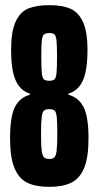

<svg xmlns="http://www.w3.org/2000/svg" viewBox="-20 -716 381 744"><path d="M19 -180Q19 -263 37.5 -300.5Q56 -338 96 -349V-353Q58 -365 40.5 -405Q23 -445 23 -522Q23 -594 40.5 -632Q58 -670 89.5 -683Q121 -696 171 -696Q220 -696 251.5 -683Q283 -670 301 -632Q319 -594 319 -522Q319 -445 301.5 -405Q284 -365 245 -353V-349Q285 -338 304 -300.5Q323 -263 323 -180Q323 -106 306 -65Q289 -24 256 -8Q223 8 171 8Q118 8 85.5 -8Q53 -24 36 -65Q19 -106 19 -180ZM201 -496Q201 -540 199 -558.5Q197 -577 191 -582.5Q185 -588 171 -588Q157 -588 150.5 -582.5Q144 -577 142 -558.5Q140 -540 140 -496Q140 -451 142 -432.5Q144 -414 150 -408.5Q156 -403 171 -403Q185 -403 191 -408.5Q197 -414 199 -432.5Q201 -451 201 -496ZM202 -197Q202 -243 200 -262Q198 -281 192 -287Q186 -293 171 -293Q156 -293 150 -287Q144 -281 141.5 -261.5Q139 -242 139 -197Q139 -152 141.5 -132.5Q144 -113 150.5 -106.5Q157 -100 171 -100Q185 -100 191 -106.5Q197 -113 199.5 -132.5Q202 -152 202 -197Z"/></svg>

Font: Saira Ultra Condensed ExtraBold
Style: Regular
Weight: 800
Width: 1
Designer: Hector Gatti with collaboration of the Omnibus-Type team
Foundry: Omnibus-Type
Version: Version 1.001; ttfautohint (v1.8)